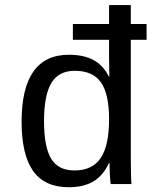

<svg xmlns="http://www.w3.org/2000/svg" viewBox="-20 -745 640 777"><path d="M509.3 -584V-108.9Q509.3 -26.4 512.2 0H428.2Q426.3 -7.3 424.8 -35.6Q423.3 -64 423.3 -85H420.9Q397 -33.7 357.4 -10.5Q317.9 12.7 258.8 12.7Q160.2 12.7 113.8 -53.5Q67.4 -119.6 67.4 -252.4Q67.4 -523.4 258.8 -523.4Q317.9 -523.4 357.7 -502.4Q397.5 -481.4 421.4 -433.6H422.4L421.4 -507.3V-584H274.9V-647.9H421.4V-724.6H509.3V-647.9H573.2V-584ZM158.2 -255.4Q158.2 -150.4 187 -102.8Q215.8 -55.2 281.7 -55.2Q353.5 -55.2 387.5 -105.5Q421.4 -155.8 421.4 -262.7Q421.4 -363.8 388.9 -411.1Q356.4 -458.5 282.7 -458.5Q217.3 -458.5 187.7 -408.9Q158.2 -359.4 158.2 -255.4Z"/></svg>

Font: Courier New
Style: Regular
Weight: 400
Designer: Steve Matteson
Foundry: Ascender Corporation
Version: Version 2.00.3